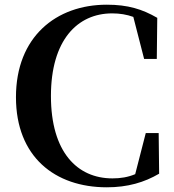

<svg xmlns="http://www.w3.org/2000/svg" viewBox="-20 -779 742 818"><path d="M435 19C524 19 595 -2 658 -39L656 -212H601L556 -37C525 -24 494 -19 459 -19C309 -19 197 -131 197 -370C197 -607 309 -722 458 -722C491 -722 520 -717 548 -707L594 -528H648L650 -703C586 -740 525 -759 435 -759C219 -759 48 -622 48 -365C48 -111 214 19 435 19Z"/></svg>

Font: Source Han Serif CN
Style: Bold
Weight: 700
Designer: Ryoko NISHIZUKA 西塚涼子 (kana & ideographs); Frank Grießhammer (Latin, Greek & Cyrillic); Wenlong ZHANG 张文龙 (bopomofo); San
Foundry: Adobe
Version: Version 2.003;hotconv 1.1.1;makeotfexe 2.6.0